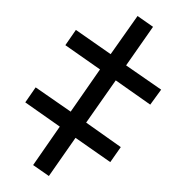

<svg xmlns="http://www.w3.org/2000/svg" viewBox="-48 -677 705 727"><g transform="rotate(5 304.5 -313.5)"><path d="M287.1 -210.9 384.8 -379.9 522.9 -299.8 559.1 -359.9 418.9 -439.9 507.8 -594.2 445.8 -629.9 356.9 -477.1 217.8 -557.1 183.1 -496.1 321.8 -416 225.1 -247.1 85 -327.1 50.8 -267.1 189 -187 101.1 -33.2 164.1 2.9 252 -149.9 391.1 -69.8 425.8 -129.9Z"/></g></svg>

Font: The Erased English
Style: Regular
Weight: 400
Designer: Monotype Design team + ligartures altered by 180 Amsterdam
Foundry: Monotype Imaging Inc.
Version: Version 1.030;Glyphs 3.1.2 (3151)